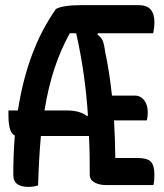

<svg xmlns="http://www.w3.org/2000/svg" viewBox="-20 -724 640 751"><path d="M129 1Q113 7 91 7Q63 7 47.5 -4Q32 -15 32 -41Q32 -121 38 -194Q13 -204 13 -274V-292H50Q87 -531 199 -689Q226 -704 303 -704H521Q555 -704 569.5 -686.5Q584 -669 584 -637Q584 -627 582.5 -614.5Q581 -602 579 -594H363L361 -589Q375 -579 381 -566.5Q387 -554 391 -523Q400 -481 406.5 -438.5Q413 -396 418 -350H508Q530 -350 544 -332Q558 -314 558 -285Q558 -265 554 -253H426Q430 -186 431 -106H518Q556 -106 570 -91.5Q584 -77 584 -40Q584 -28 583 -18Q582 -8 580 0H397Q368 0 349.5 -10.5Q331 -21 331 -41Q331 -79 330.5 -117Q330 -155 328 -192H140Q132 -105 129 1ZM242 -292Q266 -292 286.5 -286.5Q307 -281 320 -270L324 -272Q319 -350 308 -429.5Q297 -509 278 -594H253Q218 -531 193.5 -457.5Q169 -384 154 -292Z"/></svg>

Font: Recursive Mn Csl St Med
Style: Regular
Weight: 500
Monospace: yes
Version: Version 1.079;hotconv 1.0.112;makeotfexe 2.5.65598; ttfautoh